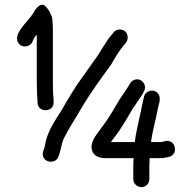

<svg xmlns="http://www.w3.org/2000/svg" viewBox="-20 -718 789 788"><path d="M220 -76 224 -87C230 -105.1 233.5 -133 243 -152C264.2 -194.5 290.6 -232.7 314 -274C350.4 -335.7 395.4 -397.2 436 -453C451.8 -480.1 468.3 -509.5 488 -532L497 -543C508.2 -557 505.5 -578.9 493 -589.5C479.5 -601 457.3 -598.9 447 -586L438 -575C424.4 -560.1 421.2 -552 410 -536C400.3 -522.6 390.9 -504.2 381 -490C362 -462.8 335.9 -425.9 315 -397C286.3 -358.1 257.8 -308.9 233 -266C207.8 -225.7 178.1 -185 167 -134C165 -122.7 163 -114 161 -108L157 -97C154.3 -88.3 155 -79.8 159 -71.5C170.5 -47.5 211.4 -48 220 -76ZM560.5 50C578.6 50 593 35.3 593 17V-38C593 -42.7 593.3 -49.7 594 -59V-69H641C650 -69 663.5 -71.9 673 -74C715.2 -83.7 699.9 -148.4 659 -139C654.1 -137.9 645.1 -135 641 -135H600C600 -137.7 600.3 -140.3 601 -143C606.6 -184.8 618.9 -223.8 626 -263C629 -284.2 643.2 -312.1 630.5 -331.5C614.4 -356.2 577.1 -347.3 571 -321L565 -294C563 -286 561.3 -278.7 560 -272C560 -266.7 558.7 -260 556 -252C548.5 -214.5 538.2 -176.4 533 -135H435C444.2 -147.2 452.9 -159.4 462 -171C474.3 -187.7 492.6 -217.1 503 -235L517 -259C525.1 -273.9 536.1 -286.6 544 -301C554.4 -314.9 564.2 -328.2 571 -344C581.7 -362.3 570.3 -382.3 557 -389C538.2 -398.4 519.5 -387 513 -374C496.6 -345.3 476.7 -321.3 460 -292L446 -268C442 -261.3 436.3 -252 429 -240C411.4 -211.9 387.6 -183.4 370 -157C362.3 -143.1 353.8 -127.9 356 -109C358.1 -83.2 381.8 -69 410 -69H528V-61C527.3 -51 527 -43.3 527 -38V17C527 35.3 542.4 50 560.5 50ZM134 -304V-295C137.2 -253.4 203.1 -256.6 200 -300V-309C197.8 -326.4 197 -358.2 197 -381V-598C197 -612 196 -628 194 -646C188 -663.9 179.3 -679.7 167 -692C146.7 -712.3 124.4 -679.7 116 -663C102.5 -642.7 79.4 -619.2 66 -600C57.2 -586.8 43.5 -565.3 53 -545.5C65.9 -518.6 106.1 -523.4 114 -549C117.7 -560 123.3 -567.1 131 -576V-381C131 -355.5 132 -324.2 134 -304Z"/></svg>

Font: HoneyBee
Style: Reg
Weight: 400
Foundry: Cannot Into Space Fonts
Version: Version 0.89